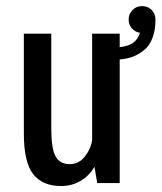

<svg xmlns="http://www.w3.org/2000/svg" viewBox="-20 -614 542 644"><path d="M185 10Q122.5 10 91.2 -30Q60 -70 60 -166V-501H152V-182.5Q152 -117 166 -90.2Q180 -63.5 214 -63.5Q244.5 -63.5 264.5 -88.8Q284.5 -114 289 -144V-501H381.5V-456Q409 -458.5 425.5 -469.8Q442 -481 449.5 -504Q433 -506.5 422.2 -519Q411.5 -531.5 411.5 -548.5Q411.5 -567.5 424.5 -580.5Q437.5 -593.5 456.5 -593.5Q476 -593.5 488.8 -580.5Q501.5 -567.5 501.5 -548.5Q501.5 -513.5 491.8 -487.5Q482 -461.5 464.2 -446.8Q446.5 -432 426.5 -424.2Q406.5 -416.5 381.5 -414.5V0H306L297 -54.5Q278.5 -23.5 249.5 -6.8Q220.5 10 185 10Z"/></svg>

Font: League Mono Condensed
Style: Regular
Weight: 400
Width: 1
Designer: Tyler Finck
Foundry: The League of Moveable Type / Tyler Finck
Version: Version 2.210